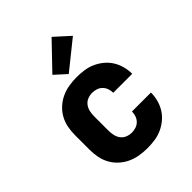

<svg xmlns="http://www.w3.org/2000/svg" viewBox="-222 -913 1044 1044"><g transform="rotate(-45 300.0 -390.5)"><path d="M298 8Q268 8 238 3Q208 -2 181 -14.5Q154 -27 131.5 -47.5Q109 -68 94.5 -94.5Q80 -121 74.5 -150.5Q69 -180 69 -210V-320Q69 -350 74.5 -379.5Q80 -409 94.5 -435.5Q109 -462 131.5 -482.5Q154 -503 181 -515.5Q208 -528 238 -533Q268 -538 298 -538Q326 -538 354.5 -534Q383 -530 409 -518.5Q435 -507 457.5 -488.5Q480 -470 495 -446Q510 -422 517.5 -394Q525 -366 525 -338Q525 -338 525 -338Q525 -338 525 -337H379Q379 -337 379 -337.5Q379 -338 379 -338Q379 -354 373.5 -369.5Q368 -385 356.5 -396.5Q345 -408 329.5 -413Q314 -418 298 -418Q279 -418 262 -411Q245 -404 234 -389.5Q223 -375 219 -356.5Q215 -338 215 -320V-210Q215 -192 219 -173.5Q223 -155 234 -140.5Q245 -126 262 -119Q279 -112 298 -112Q314 -112 329.5 -117Q345 -122 356.5 -133.5Q368 -145 373.5 -160.5Q379 -176 379 -192Q379 -192 379 -192.5Q379 -193 379 -193H525Q525 -192 525 -192Q525 -192 525 -192Q525 -164 517.5 -136Q510 -108 495 -84Q480 -60 457.5 -41.5Q435 -23 409 -11.5Q383 0 354.5 4Q326 8 298 8ZM280 -580 214 -640 357 -789 443 -711Z"/></g></svg>

Font: Iosevka Curly Heavy Extended
Style: Regular
Weight: 900
Width: 7
Monospace: yes
Designer: Belleve Invis
Foundry: Belleve Invis
Version: Version 11.1.0; ttfautohint (v1.8.3)